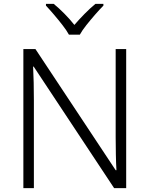

<svg xmlns="http://www.w3.org/2000/svg" viewBox="-20 -966 769 986"><path d="M628 0H566L153 -624H150Q152 -585 153 -541.5Q154 -498 154 -450V0H100V-714H162L574 -92H578Q576 -123 575 -171.5Q574 -220 574 -261V-714H628ZM334 -788Q322 -810 301 -837Q280 -864 257 -891Q234 -918 216 -937V-946H256Q283 -924 311.5 -895Q340 -866 362 -838Q386 -866 414.5 -895Q443 -924 470 -946H511V-937Q492 -918 468.5 -891Q445 -864 423.5 -837Q402 -810 390 -788Z"/></svg>

Font: BC Sans Light
Style: Regular
Weight: 300
Designer: Monotype Design Team
Foundry: Monotype Imaging Inc.
Version: Version 2.000;GOOG;noto-source:20170915:90ef993387c0